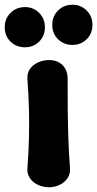

<svg xmlns="http://www.w3.org/2000/svg" viewBox="-81 -773 411 812"><path d="M126 19Q102 19 80 9Q58 -1 45.5 -19.5Q33 -38 35 -62Q40 -129 41.5 -189.5Q43 -250 41.5 -311Q40 -372 35 -438Q33 -463 45.5 -481Q58 -499 80 -509Q102 -519 126 -519Q162 -519 183.5 -497.5Q205 -476 205 -440Q205 -373 205.5 -312Q206 -251 208 -190Q210 -129 215 -62Q217 -38 204.5 -19.5Q192 -1 171 9Q150 19 126 19ZM25 -573Q-12 -573 -36.5 -597Q-61 -621 -61 -658Q-61 -694 -36.5 -718.5Q-12 -743 25 -743Q60 -743 84.5 -718.5Q109 -694 109 -658Q109 -621 84.5 -597Q60 -573 25 -573ZM226 -583Q189 -583 164.5 -607Q140 -631 140 -668Q140 -704 164.5 -728.5Q189 -753 226 -753Q261 -753 285.5 -728.5Q310 -704 310 -668Q310 -631 285.5 -607Q261 -583 226 -583Z"/></svg>

Font: Winky Sans
Style: Bold
Weight: 700
Designer: Simon Atzbach
Foundry: typofactur
Version: Version 1.205